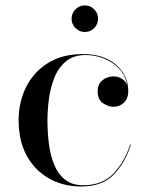

<svg xmlns="http://www.w3.org/2000/svg" viewBox="-20 -666 546 696"><path d="M239.5 -598Q239.5 -618 253.7 -632.2Q267.9 -646.4 287.5 -646.4Q307.5 -646.4 321.5 -632.2Q335.5 -618 335.5 -598Q335.5 -578.4 321.5 -564.2Q307.5 -550 287.5 -550Q267.9 -550 253.7 -564.2Q239.5 -578.4 239.5 -598ZM454.5 -142.5Q435 -77.5 393 -33.8Q351 10 275 10Q209.5 10 158.2 -18.8Q107 -47.5 77.2 -101.2Q47.5 -155 47.5 -230Q47.5 -295 74.2 -349.5Q101 -404 153 -437Q205 -470 280.5 -470Q357 -470 401 -431Q445 -392 445 -336Q445 -309 429.5 -294Q414 -279 391 -279Q372.5 -279 353.2 -292Q334 -305 334 -335Q334 -361 351.2 -375Q368.5 -389 391 -389Q408 -389 421.5 -380.8Q435 -372.5 441 -356.5Q435 -392 412.2 -416.5Q389.5 -441 357 -453.8Q324.5 -466.5 290.5 -466.5Q246 -466.5 218.5 -443.2Q191 -420 176.8 -383.5Q162.5 -347 157.2 -306.2Q152 -265.5 152 -230Q152 -187 157.2 -145.2Q162.5 -103.5 176.2 -69.5Q190 -35.5 215.5 -15Q241 5.5 281.5 5.5Q350.5 5.5 391 -36.5Q431.5 -78.5 452 -142.5Z"/></svg>

Font: Bodoni* 72pt
Style: Regular
Weight: 400
Version: Version 2.3